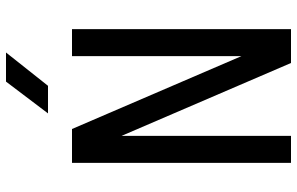

<svg xmlns="http://www.w3.org/2000/svg" viewBox="-195 -795 990 640"><g transform="rotate(-90 300.0 -475.0)"><path d="M77 0V-730H190L433 -165V-730H523V0H410L167 -565V0ZM242 -810 348 -950H445L334 -810Z"/></g></svg>

Font: Tiny
Style: Regular
Weight: 400
Designer: Philipp Nurullin, Konstantin Bulenkov
Foundry: JetBrains
Version: Version 2.251; ttfautohint (v1.8.4.7-5d5b)